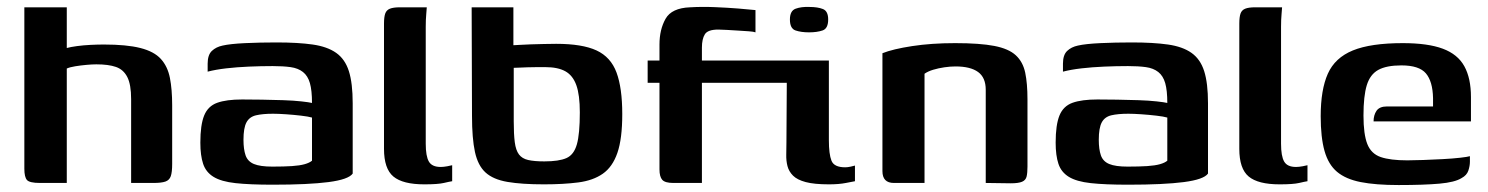

<svg xmlns="http://www.w3.org/2000/svg" viewBox="-20 -526 4278 552"><path d="M95 0Q65 0 57.5 -8.5Q50 -17 50 -41V-505H172V-388Q183 -391 201.5 -393.5Q220 -396 240.5 -397Q261 -398 279 -398Q344 -398 383.5 -388Q423 -378 442.5 -356.5Q462 -335 468.5 -302Q475 -269 475 -223V-55Q475 -31 471 -19.5Q467 -8 455.5 -4Q444 0 421 0H357V-241Q357 -283 346 -304.5Q335 -326 313.5 -333.5Q292 -341 257 -341Q245 -341 228.5 -339.5Q212 -338 196.5 -335.5Q181 -333 172 -329V0Z M764 5Q698 5 657 0.5Q616 -4 594 -17.5Q572 -31 564 -55Q556 -79 556 -116Q556 -167 567 -194Q578 -221 604.5 -230.5Q631 -240 676 -240Q701 -240 732.5 -239.5Q764 -239 794 -238Q824 -237 846.5 -234.5Q869 -232 877 -230Q877 -266 871 -287Q865 -308 851 -319Q837 -330 815.5 -333Q794 -336 764 -336Q730 -336 695.5 -334.5Q661 -333 630.5 -329.5Q600 -326 577 -320V-343Q577 -368 589 -379.5Q601 -391 620 -395Q642 -400 684.5 -402Q727 -404 775 -404Q837 -404 879 -398Q921 -392 946.5 -374Q972 -356 983 -321.5Q994 -287 994 -229V-27Q982 -10 924.5 -2.5Q867 5 764 5ZM763 -47Q797 -47 819.5 -48.5Q842 -50 856 -54Q870 -58 877 -64V-188Q867 -191 845.5 -193.5Q824 -196 802 -197.5Q780 -199 765 -199Q735 -199 716 -194.5Q697 -190 688.5 -174Q680 -158 680 -124Q680 -97 686 -79.5Q692 -62 710 -54.5Q728 -47 763 -47Z M1200 4Q1138 4 1111 -18.5Q1084 -41 1084 -98V-458Q1084 -477 1087.5 -487Q1091 -497 1101 -501Q1111 -505 1130 -505H1207Q1207 -502 1205.5 -486Q1204 -470 1204 -449V-113Q1204 -77 1213 -61.5Q1222 -46 1247 -46Q1255 -46 1266 -48Q1277 -50 1280 -51V-5Q1273 -4 1256 0Q1239 4 1200 4Z M1544 4Q1480 4 1439 -3Q1398 -10 1376 -30Q1354 -50 1345.5 -89Q1337 -128 1337 -193L1336 -505H1456V-396Q1461 -396 1474.5 -397Q1488 -398 1506.5 -398.5Q1525 -399 1544 -399.5Q1563 -400 1579 -400Q1654 -400 1695 -381Q1736 -362 1752.5 -317.5Q1769 -273 1769 -198Q1769 -127 1755 -86.5Q1741 -46 1713 -26.5Q1685 -7 1642.5 -1.5Q1600 4 1544 4ZM1545 -62Q1587 -62 1608.5 -71.5Q1630 -81 1638.5 -111Q1647 -141 1647 -203Q1647 -253 1637 -281Q1627 -309 1605.5 -321Q1584 -333 1548 -333Q1538 -333 1524 -333Q1510 -333 1496 -332.5Q1482 -332 1471.5 -331.5Q1461 -331 1457 -331V-177Q1457 -140 1460 -117Q1463 -94 1472 -82Q1481 -70 1498.5 -66Q1516 -62 1545 -62Z M1842 -352H1876V-398Q1876 -441 1893.5 -472Q1911 -503 1964 -505Q1998 -507 2034.5 -505.5Q2071 -504 2102.5 -501.5Q2134 -499 2152 -497V-433Q2147 -435 2133.5 -436Q2120 -437 2103 -438Q2086 -439 2070 -440Q2054 -441 2045 -441Q2015 -441 2006.5 -427.5Q1998 -414 1998 -389V-352H2242V-288H1998V0H1916Q1892 0 1884 -9Q1876 -18 1876 -39V-288H1842ZM2363 -352Q2363 -306 2363 -272Q2363 -238 2363 -203.5Q2363 -169 2363 -123Q2363 -83 2370.5 -64Q2378 -45 2410 -45Q2417 -45 2426 -47Q2435 -49 2438 -50V-5Q2432 -4 2412 0Q2392 4 2363 4Q2321 4 2296.5 -2.5Q2272 -9 2260 -21Q2248 -33 2244 -48.5Q2240 -64 2240.5 -81.5Q2241 -99 2241 -117Q2241 -160 2241.5 -201.5Q2242 -243 2242 -281Q2242 -319 2242 -352Q2272 -352 2302.5 -352Q2333 -352 2363 -352ZM2251 -470Q2251 -495 2267.5 -501Q2284 -507 2307 -506Q2331 -506 2346 -500Q2361 -494 2361 -470Q2361 -444 2345 -438.5Q2329 -433 2306 -433Q2283 -433 2267 -438.5Q2251 -444 2251 -470Z M2550 0Q2517 0 2517 -34V-373Q2547 -385 2602.5 -393.5Q2658 -402 2726 -402Q2797 -402 2838.5 -394Q2880 -386 2900.5 -367Q2921 -348 2927.5 -317Q2934 -286 2934 -240V-47Q2934 -29 2931.5 -18.5Q2929 -8 2918.5 -3.5Q2908 1 2886 1L2814 0V-268Q2814 -303 2792 -319Q2770 -335 2727 -335Q2712 -335 2695 -332.5Q2678 -330 2663 -325.5Q2648 -321 2638 -314V0Z M3223 5Q3157 5 3116 0.5Q3075 -4 3053 -17.5Q3031 -31 3023 -55Q3015 -79 3015 -116Q3015 -167 3026 -194Q3037 -221 3063.5 -230.5Q3090 -240 3135 -240Q3160 -240 3191.5 -239.5Q3223 -239 3253 -238Q3283 -237 3305.5 -234.5Q3328 -232 3336 -230Q3336 -266 3330 -287Q3324 -308 3310 -319Q3296 -330 3274.5 -333Q3253 -336 3223 -336Q3189 -336 3154.5 -334.5Q3120 -333 3089.5 -329.5Q3059 -326 3036 -320V-343Q3036 -368 3048 -379.5Q3060 -391 3079 -395Q3101 -400 3143.5 -402Q3186 -404 3234 -404Q3296 -404 3338 -398Q3380 -392 3405.5 -374Q3431 -356 3442 -321.5Q3453 -287 3453 -229V-27Q3441 -10 3383.5 -2.5Q3326 5 3223 5ZM3222 -47Q3256 -47 3278.5 -48.5Q3301 -50 3315 -54Q3329 -58 3336 -64V-188Q3326 -191 3304.5 -193.5Q3283 -196 3261 -197.5Q3239 -199 3224 -199Q3194 -199 3175 -194.5Q3156 -190 3147.5 -174Q3139 -158 3139 -124Q3139 -97 3145 -79.5Q3151 -62 3169 -54.5Q3187 -47 3222 -47Z M3659 4Q3597 4 3570 -18.5Q3543 -41 3543 -98V-458Q3543 -477 3546.5 -487Q3550 -497 3560 -501Q3570 -505 3589 -505H3666Q3666 -502 3664.5 -486Q3663 -470 3663 -449V-113Q3663 -77 3672 -61.5Q3681 -46 3706 -46Q3714 -46 3725 -48Q3736 -50 3739 -51V-5Q3732 -4 3715 0Q3698 4 3659 4Z M4001 6Q3935 6 3892 -2.5Q3849 -11 3824 -32Q3799 -53 3788 -92Q3777 -131 3777 -192Q3777 -268 3797.5 -314Q3818 -360 3869.5 -381Q3921 -402 4013 -402Q4085 -402 4128 -386Q4171 -370 4190 -335.5Q4209 -301 4209 -247V-177H3929Q3929 -195 3937.5 -207.5Q3946 -220 3968 -220H4100V-244Q4099 -292 4079.5 -315Q4060 -338 4009 -338Q3966 -338 3942.5 -325Q3919 -312 3909.5 -281Q3900 -250 3900 -194Q3900 -140 3911 -112Q3922 -84 3949.5 -74.5Q3977 -65 4026 -65Q4044 -65 4071.5 -66Q4099 -67 4127.5 -68.5Q4156 -70 4178 -72.5Q4200 -75 4206 -77V-61Q4206 -49 4201.5 -35.5Q4197 -22 4182 -14Q4163 -2 4118.5 2Q4074 6 4001 6Z"/></svg>

Font: Genos SemiBold
Style: Regular
Weight: 600
Designer: Robert E. Leuschke
Foundry: Robert E. Leuschke
Version: Version 1.010